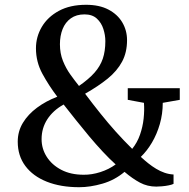

<svg xmlns="http://www.w3.org/2000/svg" viewBox="-20 -772 790 801"><path d="M730 -404V-355.5L659 -343Q659 -297 646.8 -254.5Q634.5 -212 613.8 -177Q593 -142 567.5 -117.5Q582.5 -103.5 598.5 -90.8Q614.5 -78 631.5 -67.8Q648.5 -57.5 666.8 -51.2Q685 -45 704 -44V-5Q697.5 -1.5 684 1.2Q670.5 4 656 5.2Q641.5 6.5 632 6.5Q595 6.5 564 -10Q533 -26.5 499.5 -55Q458.5 -20.5 407.5 -5.8Q356.5 9 310.5 9Q233 9 175.2 -14Q117.5 -37 85.8 -79.5Q54 -122 54 -181Q54 -224 75.5 -259.5Q97 -295 134.5 -322.8Q172 -350.5 219 -368.5Q184 -414.5 157 -464Q130 -513.5 130 -570.5Q130 -618.5 154.5 -660Q179 -701.5 225.8 -726.8Q272.5 -752 339 -752Q394.5 -752 432.5 -732Q470.5 -712 490.2 -678.5Q510 -645 510 -604.5Q510 -553 489.2 -514.5Q468.5 -476 429.5 -444.2Q390.5 -412.5 335 -381Q368 -337 399.5 -297.8Q431 -258.5 463.5 -222.2Q496 -186 531.5 -151Q552.5 -177 564 -209.8Q575.5 -242.5 579.2 -277.2Q583 -312 580.5 -343L513 -355.5V-404ZM230 -587.5Q230 -549.5 242.5 -518.2Q255 -487 273.5 -461.2Q292 -435.5 309.5 -413.5Q350 -441.5 374 -468.5Q398 -495.5 408.8 -527Q419.5 -558.5 419.5 -600.5Q419.5 -625.5 411.2 -651.2Q403 -677 384 -694.5Q365 -712 332.5 -712Q298.5 -712 275.5 -695.5Q252.5 -679 241.2 -650.8Q230 -622.5 230 -587.5ZM329 -43Q362.5 -42.5 398.5 -54Q434.5 -65.5 462.5 -86Q436.5 -109.5 408.5 -139.5Q380.5 -169.5 352 -203.5Q323.5 -237.5 296.5 -271.5Q269.5 -305.5 245.5 -336Q201.5 -311.5 177.5 -274.5Q153.5 -237.5 153.5 -191.5Q153.5 -151.5 175 -117.8Q196.5 -84 235.8 -63.5Q275 -43 329 -43Z"/></svg>

Font: Merriweather 48pt
Style: Regular
Weight: 400
Version: Version 2.100